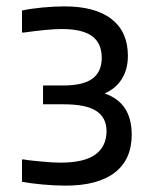

<svg xmlns="http://www.w3.org/2000/svg" viewBox="-20 -874 480 602"><path d="M186 -292Q151 -292 113.5 -295.5Q76 -299 49 -304V-374H55Q65 -372 80 -370.5Q95 -369 110.5 -367.5Q126 -366 141.5 -365Q157 -364 169 -364Q244 -364 279 -389.5Q314 -415 314 -463Q314 -505 282 -526Q250 -547 179 -547H115V-606H178Q241 -606 270 -627.5Q299 -649 299 -693Q299 -738 269 -760.5Q239 -783 173 -783Q153 -783 121.5 -780Q90 -777 55 -772H49V-841Q76 -847 113.5 -850.5Q151 -854 182 -854Q279 -854 330 -814Q381 -774 381 -699Q381 -657 362 -626.5Q343 -596 308 -581Q393 -552 393 -452Q393 -374 340 -333Q287 -292 186 -292Z"/></svg>

Font: Encode Sans Wide
Style: Regular
Weight: 400
Designer: Pablo Impallari, Andres Torresi
Foundry: Pablo Impallari, Andres Torresi
Version: Version 1.000; ttfautohint (v1.00) -l 8 -r 50 -G 200 -x 14 -